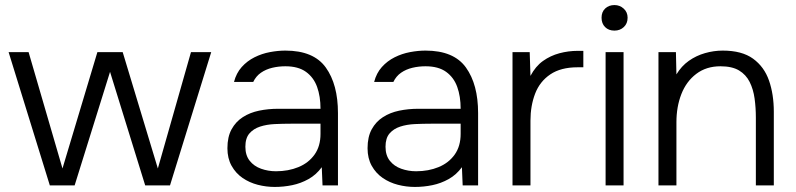

<svg xmlns="http://www.w3.org/2000/svg" viewBox="-20 -733 3145 759"><path d="M177 0 14 -527H93L227 -67L365 -527H465L604 -67L735 -527H815L652 0H554L415 -449L275 0Z M1066 6Q1032 6 999 -2.5Q966 -11 939 -29.5Q912 -48 895.5 -77.5Q879 -107 879 -147Q879 -192 895.5 -222Q912 -252 940 -270Q968 -288 1004 -295.5Q1040 -303 1080 -303H1247Q1247 -352 1233.5 -389.5Q1220 -427 1189.5 -449Q1159 -471 1108 -471Q1081 -471 1056 -465Q1031 -459 1011.5 -445.5Q992 -432 981 -409H905Q914 -444 935.5 -468Q957 -492 986 -506.5Q1015 -521 1047 -527Q1079 -533 1108 -533Q1220 -533 1268 -466Q1316 -399 1316 -286V0H1255L1252 -72Q1230 -42 1199.5 -25Q1169 -8 1135 -1Q1101 6 1066 6ZM1071 -56Q1120 -56 1160 -72.5Q1200 -89 1223.5 -122Q1247 -155 1247 -204V-244H1129Q1098 -244 1066 -242.5Q1034 -241 1008 -232.5Q982 -224 966 -205.5Q950 -187 950 -153Q950 -119 967 -97.5Q984 -76 1012 -66Q1040 -56 1071 -56Z M1620 6Q1586 6 1553 -2.5Q1520 -11 1493 -29.5Q1466 -48 1449.5 -77.5Q1433 -107 1433 -147Q1433 -192 1449.5 -222Q1466 -252 1494 -270Q1522 -288 1558 -295.5Q1594 -303 1634 -303H1801Q1801 -352 1787.5 -389.5Q1774 -427 1743.5 -449Q1713 -471 1662 -471Q1635 -471 1610 -465Q1585 -459 1565.5 -445.5Q1546 -432 1535 -409H1459Q1468 -444 1489.5 -468Q1511 -492 1540 -506.5Q1569 -521 1601 -527Q1633 -533 1662 -533Q1774 -533 1822 -466Q1870 -399 1870 -286V0H1809L1806 -72Q1784 -42 1753.5 -25Q1723 -8 1689 -1Q1655 6 1620 6ZM1625 -56Q1674 -56 1714 -72.5Q1754 -89 1777.5 -122Q1801 -155 1801 -204V-244H1683Q1652 -244 1620 -242.5Q1588 -241 1562 -232.5Q1536 -224 1520 -205.5Q1504 -187 1504 -153Q1504 -119 1521 -97.5Q1538 -76 1566 -66Q1594 -56 1625 -56Z M2006 0V-527H2074L2077 -433Q2097 -471 2126.5 -492Q2156 -513 2191.5 -522.5Q2227 -532 2264 -532Q2270 -532 2275 -532Q2280 -532 2286 -532V-467H2263Q2197 -467 2155.5 -439Q2114 -411 2095.5 -363Q2077 -315 2077 -256V0Z M2374 0V-527H2445V0ZM2409 -612Q2386 -612 2372 -626Q2358 -640 2358 -663Q2358 -686 2372.5 -699.5Q2387 -713 2409 -713Q2430 -713 2445.5 -699Q2461 -685 2461 -663Q2461 -640 2446 -626Q2431 -612 2409 -612Z M2583 0V-527H2652L2654 -439Q2674 -472 2703 -492.5Q2732 -513 2767 -523Q2802 -533 2837 -533Q2913 -533 2957 -501Q3001 -469 3020 -414.5Q3039 -360 3039 -291V0H2968V-268Q2968 -307 2963 -343.5Q2958 -380 2943.5 -409Q2929 -438 2901.5 -454.5Q2874 -471 2828 -471Q2772 -471 2732.5 -441Q2693 -411 2673.5 -361Q2654 -311 2654 -250V0Z"/></svg>

Font: Onest Light
Style: Regular
Weight: 300
Designer: Dmitri Voloshin, Andrey Kudryavtsev
Foundry: Dmitri Voloshin, Andrey Kudryavtsev
Version: Version 1.000;gftools[0.9.33]